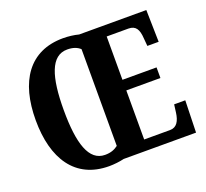

<svg xmlns="http://www.w3.org/2000/svg" viewBox="-125 -876 1115 1037"><g transform="rotate(-20 432.0 -357.5)"><path d="M334 10C362 10 396 6 420 0H836L841 -184H777L771 -138C765 -93 748 -61 709 -61H560V-343H756V-404H560V-653H685C727 -653 742 -626 745 -576L749 -530H814L810 -714H424C398 -721 364 -725 335 -725C139 -725 45 -580 45 -359C45 -137 139 10 334 10ZM334 -55C241 -55 206 -167 206 -358C206 -549 241 -660 335 -660C368 -660 392 -651 409 -635V-79C389 -64 367 -55 334 -55Z"/></g></svg>

Font: Noto Serif Thai ExtraCondensed ExtraBold
Style: Regular
Weight: 800
Width: 2
Designer: Monotype Design Team
Foundry: Monotype Imaging Inc.
Version: Version 2.002